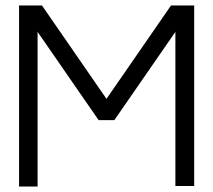

<svg xmlns="http://www.w3.org/2000/svg" viewBox="-20 -685 783 705"><path d="M693 -665V-2H624V-568L400 -244H342L118 -568V0H50V-665H134L371 -322L608 -665Z"/></svg>

Font: Sulphur Point
Style: Regular
Weight: 400
Designer: Noponies / Dale Sattler
Foundry: Noponies
Version: Version 1.000; ttfautohint (v1.8)